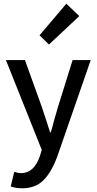

<svg xmlns="http://www.w3.org/2000/svg" viewBox="-20 -814 523 1039"><path d="M12 0ZM38 195 57 116Q80 123 93 123Q165 123 196 30L206 -3L12 -489H115L206 -236L236 -145L251 -98H255Q266 -134 272 -160L294 -236L373 -489H471L291 30Q260 116 216 160.5Q172 205 99 205Q66 205 38 195ZM194 -623 339 -794 409 -727 245 -573Z"/></svg>

Font: Assistant SemiBold
Style: Regular
Weight: 600
Designer: Hebrew By Ben Nathan, Latin by Paul Hunt
Version: Version 2.001; ttfautohint (v1.6)